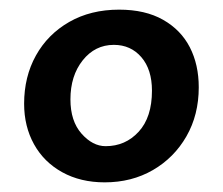

<svg xmlns="http://www.w3.org/2000/svg" viewBox="-20 -720 462 398"><path d="M197 -342Q147 -342 109 -363Q71 -384 50.5 -421Q30 -458 30 -505Q30 -561 54.5 -605Q79 -649 123.5 -674.5Q168 -700 227 -700Q281 -700 318 -679Q355 -658 373.5 -622Q392 -586 392 -539Q392 -482 366.5 -437.5Q341 -393 297 -367.5Q253 -342 197 -342ZM199 -417Q240 -417 267.5 -447Q295 -477 295 -532Q295 -576 273 -601.5Q251 -627 216 -627Q177 -627 151.5 -595Q126 -563 126 -514Q126 -469 149 -443Q172 -417 199 -417Z"/></svg>

Font: Alkatra
Style: Bold
Weight: 700
Designer: Suman Bhandary
Version: Version 1.100;gftools[0.9.22]